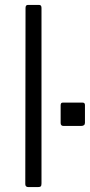

<svg xmlns="http://www.w3.org/2000/svg" viewBox="-20 -762 366 782"><path d="M149 -15Q149 -6 146 -3Q143 0 134 0H96Q83 0 83 -12L84 -730Q84 -742 94 -742H139Q149 -742 149 -730ZM326 -262Q326 -249 310 -249H239Q227 -249 227 -261V-333Q227 -344 235 -344H317Q326 -344 326 -334Z"/></svg>

Font: Libre Franklin Light
Style: Regular
Weight: 300
Designer: Pablo Impallari, Rodrigo Fuenzalida, Nhung Nguyen
Foundry: Impallari Type
Version: Version 3.000